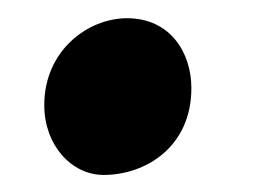

<svg xmlns="http://www.w3.org/2000/svg" viewBox="-20 -187 311 216"><path d="M29.8 -68.8C29.8 -23.9 60.1 9.8 96.7 9.8C143.6 9.8 195.3 -21.5 195.3 -87.9C195.3 -127.9 171.4 -166.5 123 -166.5C78.6 -166.5 29.8 -129.9 29.8 -68.8Z"/></svg>

Font: Merriweather
Style: Heavy Italic
Weight: 900
Italic angle: -7.5°
Designer: Eben Sorkin
Foundry: Eben Sorkin
Version: Version 1.001